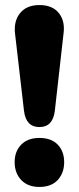

<svg xmlns="http://www.w3.org/2000/svg" viewBox="-20 -734 312 760"><path d="M136 -231Q83 -231 75 -295L40 -597Q33 -649 59 -681.5Q85 -714 136 -714Q188 -714 213.5 -681.5Q239 -649 231 -597L197 -295Q189 -231 136 -231ZM136 6Q90 6 64 -21.5Q38 -49 38 -92Q38 -135 64 -161.5Q90 -188 136 -188Q183 -188 208.5 -161.5Q234 -135 234 -92Q234 -49 208.5 -21.5Q183 6 136 6Z"/></svg>

Font: Chiron GoRound TC H
Style: Regular
Weight: 900
Designer: Ryoko NISHIZUKA 西塚涼子 (kana, bopomofo & ideographs); Paul D. Hunt (Latin, Greek & Cyrillic); Sandoll Communications 산돌커뮤니
Foundry: Adobe
Version: Version 1.000;hotconv 1.1.1;makeotfexe 2.6.0